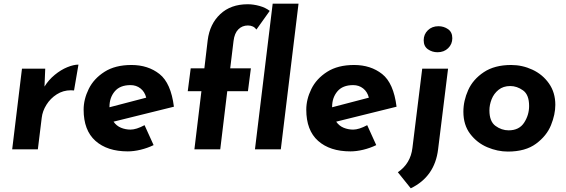

<svg xmlns="http://www.w3.org/2000/svg" viewBox="-20 -809 3065 1040"><path d="M221 -340Q243 -376 276.5 -403.5Q310 -431 344.5 -445Q379 -459 405 -459L381 -319Q375 -320 364 -320Q322 -320 287.5 -298Q253 -276 231.5 -241.5Q210 -207 206 -171L185 0H46L99 -437H225Z M763 -131 812 -23Q779 -7 742 2Q705 11 672 11Q561 11 497 -46Q433 -103 433 -215Q433 -271 460.5 -327Q488 -383 546 -420Q604 -457 692 -457Q782 -457 844 -408Q906 -359 922 -231L595 -150Q611 -127 635.5 -117Q660 -107 687 -107Q718 -107 763 -131ZM573 -231V-228L772 -280Q764 -312 741 -330Q718 -348 687 -348Q630 -348 601.5 -314Q573 -280 573 -231Z M1597 -789 1501 0H1361L1457 -789ZM1071 -315H997L1013 -439H1087L1105 -591Q1116 -679 1173 -732.5Q1230 -786 1322 -786Q1352 -786 1385 -777Q1418 -768 1441 -750L1369 -649Q1353 -671 1323 -671Q1292 -671 1271 -650Q1250 -629 1245 -587L1227 -439H1339L1323 -315H1211L1173 0H1033Z M1969 -131 2018 -23Q1985 -7 1948 2Q1911 11 1878 11Q1767 11 1703 -46Q1639 -103 1639 -215Q1639 -271 1666.5 -327Q1694 -383 1752 -420Q1810 -457 1898 -457Q1988 -457 2050 -408Q2112 -359 2128 -231L1801 -150Q1817 -127 1841.5 -117Q1866 -107 1893 -107Q1924 -107 1969 -131ZM1779 -231V-228L1978 -280Q1970 -312 1947 -330Q1924 -348 1893 -348Q1836 -348 1807.5 -314Q1779 -280 1779 -231Z M2214 -8 2267 -437H2407L2353 0Q2335 148 2205 211L2135 124Q2204 77 2214 -8ZM2355 -667Q2384 -667 2407 -651Q2430 -635 2430 -602Q2430 -570 2407.5 -548Q2385 -526 2350 -526Q2321 -526 2298 -542Q2275 -558 2275 -591Q2275 -623 2297.5 -645Q2320 -667 2355 -667Z M2490 -204Q2490 -263 2516 -321Q2542 -379 2600.5 -418Q2659 -457 2749 -457Q2809 -457 2864 -431.5Q2919 -406 2953.5 -357Q2988 -308 2988 -241Q2988 -189 2964.5 -131Q2941 -73 2883.5 -30.5Q2826 12 2731 12Q2675 12 2619.5 -11.5Q2564 -35 2527 -83.5Q2490 -132 2490 -204ZM2846 -235Q2846 -296 2813 -319.5Q2780 -343 2744 -343Q2706 -343 2680.5 -322.5Q2655 -302 2643 -271.5Q2631 -241 2631 -211Q2631 -151 2664 -127Q2697 -103 2735 -103Q2792 -103 2819 -144.5Q2846 -186 2846 -235Z"/></svg>

Font: Josefin Sans
Style: Bold Italic
Weight: 700
Italic angle: -7°
Designer: Santiago Orozco
Foundry: Typemade
Version: Version 2.000